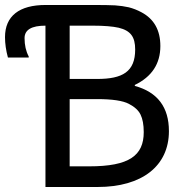

<svg xmlns="http://www.w3.org/2000/svg" viewBox="-20 -747 717 767"><path d="M654.8 -223.1C654.8 -318.8 609.4 -378.9 518.6 -403.8V-407.7C586.4 -440.4 620.6 -492.2 620.6 -563C620.6 -626 595.7 -670.9 545.4 -697.8C528.3 -707 511.7 -713.4 494.6 -717.8C477.5 -721.7 459.5 -724.1 439.5 -725.6C419.4 -726.6 391.1 -727.1 354.5 -727.1H162.1C57.1 -727.1 0 -683.1 0 -598.6C0 -572.8 3.9 -545.4 11.7 -517.1H94.7V-521.5C83.5 -542.5 78.1 -566.9 78.1 -594.7C78.1 -627.9 106 -644.5 161.6 -644.5V0H370.1C547.4 0 654.8 -84 654.8 -223.1ZM520 -549.3C520 -460.4 469.7 -431.6 368.2 -431.6H258.3V-644.5H351.1C395.5 -644.5 430.2 -641.6 454.1 -636.2C502 -624.5 520 -599.6 520 -549.3ZM554.2 -219.2C554.2 -125.5 496.1 -82.5 336.9 -82.5H258.3V-351.1H368.2C428.7 -351.1 471.2 -344.7 495.1 -332C517.6 -320.3 533.2 -306.2 541.5 -289.1C549.8 -272 554.2 -249 554.2 -219.2Z"/></svg>

Font: SG Kara
Style: Regular
Weight: 400
Designer: Damoon Khanjanzadeh
Version: Version 1.000